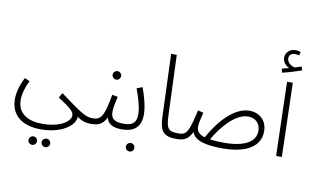

<svg xmlns="http://www.w3.org/2000/svg" viewBox="-108 -1152 2674 1649"><g transform="rotate(10 1229.0 -327.0)"><path d="M43 -89C44 50 145 126 306 126C489 126 601 40 601 -36C637 -8 676 5 718 5C743 5 753 -6 753 -21C753 -36 744 -45 725 -45C659 -45 604 -91 436 -213L412 -170C516 -102 553 -75 553 -38C553 18 458 77 311 77C188 77 93 27 93 -94C93 -145 109 -202 140 -265L96 -284C53 -201 42 -136 43 -89ZM371 270C391 270 408 253 408 233C408 213 391 196 371 196C350 196 333 213 333 233C333 253 350 270 371 270ZM256 270C276 270 293 253 293 233C293 213 276 196 256 196C235 196 219 213 219 233C219 253 235 270 256 270Z M871 -407C891 -407 907 -424 907 -444C907 -464 891 -481 871 -481C850 -481 833 -464 833 -444C833 -424 850 -407 871 -407ZM719 5C774 5 822 -2 856 -75C869 -21 908 5 992 5C1016 5 1026 -7 1026 -21C1026 -34 1019 -45 998 -45C904 -45 887 -82 887 -131C887 -169 897 -210 909 -264L860 -273C824 -70 798 -45 726 -45Z M992 5C1107 5 1157 -52 1157 -151C1157 -221 1133 -307 1105 -383L1056 -364C1087 -280 1109 -206 1109 -146C1109 -76 1080 -45 999 -45ZM1090 181C1110 181 1126 164 1126 145C1126 124 1110 107 1090 107C1069 107 1052 124 1052 145C1052 164 1069 181 1090 181Z M1468 5C1492 5 1502 -7 1502 -21C1502 -34 1495 -45 1475 -45C1386 -45 1371 -68 1366 -182L1346 -707H1297L1317 -161C1321 -35 1357 5 1468 5Z M1871 16C2094 16 2199 -67 2199 -189C2199 -284 2134 -343 2045 -343C1919 -343 1793 -212 1705 -51C1653 -67 1633 -94 1633 -134C1633 -164 1647 -216 1657 -257L1609 -269C1563 -71 1549 -45 1475 -45L1468 5C1525 5 1569 -8 1603 -79C1628 -6 1729 16 1871 16ZM2042 -292C2110 -292 2150 -247 2150 -185C2150 -87 2050 -34 1877 -34C1827 -34 1786 -37 1753 -41C1814 -151 1930 -292 2042 -292Z M2263 -713C2314 -725 2384 -746 2430 -763L2419 -795C2402 -789 2383 -782 2361 -776C2330 -784 2294 -808 2294 -844C2294 -870 2311 -890 2345 -890C2358 -890 2371 -888 2383 -885L2389 -916C2376 -921 2359 -924 2345 -924C2301 -924 2258 -895 2258 -843C2258 -808 2283 -778 2316 -763C2298 -758 2280 -753 2255 -747ZM2337 0H2387L2369 -644H2319Z"/></g></svg>

Font: Noto Sans Arabic UI Cn Lt
Style: Regular
Weight: 300
Width: 3
Designer: Monotype Design Team, Nadine Chahine and Nizar Qandah
Foundry: Monotype Imaging Inc.
Version: Version 2.010